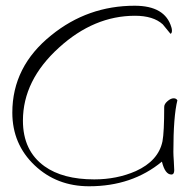

<svg xmlns="http://www.w3.org/2000/svg" viewBox="-20 -594 655 670"><path d="M291 56Q178 56 101 -17Q23 -91 23 -201Q23 -362 159 -471Q286 -574 450 -574Q556 -574 578 -499Q579 -496 579.5 -493Q580 -490 580 -487Q580 -478 575 -476L548 -509Q515 -539 451 -539Q308 -539 186 -428Q60 -314 60 -173Q60 -68 135 -14Q199 32 309 32Q388 32 454 3Q533 -33 547 -101Q553 -133 553 -221Q553 -231 564.5 -241Q576 -251 586 -251Q595 -251 599 -244Q592 -216 588.5 -171Q585 -126 585 -64Q585 -53 586.5 -32Q588 -11 588 0Q588 15 578 15Q556 15 545 -30Q441 56 291 56Z"/></svg>

Font: Shalimar
Style: Regular
Weight: 400
Designer: Robert E. Leuschke
Foundry: Robert E. Leuschke
Version: Version 1.010; ttfautohint (v1.8.3)